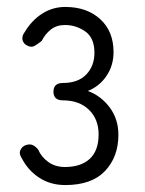

<svg xmlns="http://www.w3.org/2000/svg" viewBox="-20 -725 418 553"><path d="M168 -192Q126 -192 94 -212.5Q62 -233 44 -267Q34 -281 38.5 -292Q43 -303 54 -307Q66 -311 74.5 -307Q83 -303 90 -294Q99 -273 119 -258.5Q139 -244 167 -244Q213 -244 238.5 -267.5Q264 -291 264 -338Q264 -382 236 -409Q208 -436 161 -436Q134 -436 134 -461Q134 -486 161 -486Q205 -486 228.5 -510.5Q252 -535 252 -573Q252 -616 225.5 -634.5Q199 -653 167 -653Q143 -653 126.5 -640Q110 -627 100 -607Q99 -606 96 -604Q87 -597 79 -592.5Q71 -588 60 -593Q48 -598 45 -609.5Q42 -621 52 -634Q72 -667 102 -686Q132 -705 168 -705Q230 -705 268.5 -670Q307 -635 307 -575Q307 -536 286.5 -506Q266 -476 233 -463Q271 -449 296 -415.5Q321 -382 321 -337Q321 -273 282.5 -232.5Q244 -192 168 -192Z"/></svg>

Font: Shin Retro Maru Gothic Regular
Style: Regular
Weight: 400
Designer: Iose
Foundry: Typographish
Version: Version 1.002